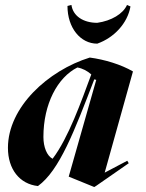

<svg xmlns="http://www.w3.org/2000/svg" viewBox="-20 -736 588 774"><path d="M360 18 368 13 499 -78 493 -88 402 -40 516 -448C468 -476 402 -496 342 -504C174 -452 12 -304 12 -140C12 -54 59 6 133 14C220 -49 280 -208 360 -416L368 -414L257 -24ZM192 -96C169 -108 155 -143 155 -184C155 -317 212 -424 292 -464C314 -460 332 -450 348 -436C308 -328 256 -180 192 -96ZM372 -560C440 -584 494 -642 506 -710L492 -716C476 -680 429 -652 372 -644C315 -644 274 -672 268 -716L252 -712C252 -624 304 -560 372 -560Z"/></svg>

Font: Mazius Display Extra Italic
Style: Bold
Weight: 700
Italic angle: -17°
Designer: Alberto Casagrande & Collletttivo
Foundry: Collletttivo
Version: Version 2.000;Glyphs 3.2 (3217)